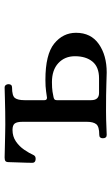

<svg xmlns="http://www.w3.org/2000/svg" viewBox="159 -652 493 852"><g transform="rotate(-90 406.0 -226.5)"><path d="M233 0Q218 0 218 -17Q218 -33 233 -33Q270 -33 280.5 -46.5Q291 -60 291 -88V-374Q291 -398 283.5 -408Q276 -418 255 -418Q226 -418 204 -403Q182 -388 167 -366Q152 -344 143 -324Q138 -314 123.5 -315.5Q109 -317 109 -330Q109 -335 109.5 -356.5Q110 -378 111 -401.5Q112 -425 112 -434Q112 -446 117 -449.5Q122 -453 133 -453Q135 -453 153 -452.5Q171 -452 196 -451.5Q221 -451 244 -450.5Q267 -450 279 -450Q339 -450 386 -451.5Q433 -453 443 -453Q450 -453 454 -448Q458 -443 458 -436Q458 -420 443 -420Q406 -420 396.5 -407Q387 -394 387 -365V-276Q387 -265 398 -265Q406 -266 426.5 -269Q447 -272 477 -272Q590 -272 638 -233Q686 -194 686 -136Q686 -70 636 -35Q586 0 510 0Q497 0 457.5 -1.5Q418 -3 339 -3Q323 -3 301 -2.5Q279 -2 260 -1Q241 0 233 0ZM419 -34H484Q534 -34 558 -63Q582 -92 582 -141Q582 -186 551.5 -214.5Q521 -243 467 -243Q441 -243 425 -240.5Q409 -238 401 -236Q395 -235 391 -232Q387 -229 387 -222V-69Q387 -34 419 -34Z"/></g></svg>

Font: Zen Old Mincho SemiBold
Style: Regular
Weight: 600
Version: Version 1.500